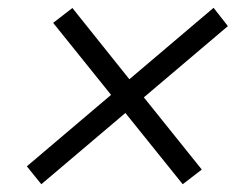

<svg xmlns="http://www.w3.org/2000/svg" viewBox="-20 -582 626 492"><path d="M85.9 -109.9 48.8 -155.8 264.6 -338.9 116.2 -523.4 165.5 -561.5 311.5 -378.9 527.3 -562 564 -515.1 348.6 -332.5 497.1 -147.5 448.2 -109.9 301.3 -292.5Z"/></svg>

Font: Cascadia Code Light
Style: Italic
Weight: 300
Italic angle: -10°
Monospace: yes
Designer: Aaron Bell
Foundry: Saja Typeworks
Version: Version 2404.023; ttfautohint (v1.8.4)